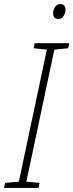

<svg xmlns="http://www.w3.org/2000/svg" viewBox="-39 -927 362 947"><path d="M249 -833C271 -833 284 -858 284 -880C284 -896 276 -907 258 -907C235 -907 223 -882 223 -860C223 -843 233 -833 249 -833ZM-19 0H151L156 -25L91 -31L229 -682L297 -689L303 -714H132L127 -689L192 -682L54 -31L-14 -25Z"/></svg>

Font: Noto Sans SemiCondensed ExtraLight
Style: Italic
Weight: 200
Width: 4
Italic angle: -12°
Designer: Monotype Design Team
Foundry: Monotype Imaging Inc.
Version: Version 2.013